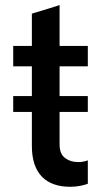

<svg xmlns="http://www.w3.org/2000/svg" viewBox="-20 -717 397 744"><path d="M320.3 -4.9Q320.3 -27.3 320.3 -95.7Q313.5 -92.8 302.7 -90.8Q293 -88.9 283.2 -88.9Q252.9 -88.9 232.4 -104.5Q210.9 -120.1 210.9 -157.2Q210.9 -199.2 210.9 -283.2Q238.3 -283.2 320.3 -283.2Q320.3 -298.8 320.3 -344.7Q293 -344.7 210.9 -344.7Q210.9 -374 210.9 -460Q238.3 -460 320.3 -460Q320.3 -479.5 320.3 -539.1Q293 -539.1 210.9 -539.1Q210.9 -578.1 210.9 -697.3Q184.6 -688.5 103.5 -664.1Q103.5 -632.8 103.5 -539.1Q85.9 -539.1 31.2 -539.1Q31.2 -519.5 31.2 -460Q48.8 -460 103.5 -460Q103.5 -431.6 103.5 -344.7Q85.9 -344.7 31.2 -344.7Q31.2 -329.1 31.2 -283.2Q48.8 -283.2 103.5 -283.2Q103.5 -250 103.5 -151.4Q103.5 -72.3 142.6 -32.2Q180.7 6.8 252 6.8Q273.4 6.8 292 2.9Q310.5 -1 320.3 -4.9Z"/></svg>

Font: DaxlinePro-Medium
Style: Medium
Weight: 400
Designer: Hans Reichel
Version: Version 7.502; 2006